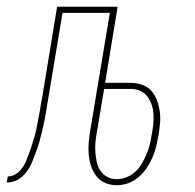

<svg xmlns="http://www.w3.org/2000/svg" viewBox="-58 -540 578 568"><path d="M288 8Q270 8 254 1.5Q238 -5 227.5 -18.5Q217 -32 211.5 -48.5Q206 -65 204.5 -82.5Q203 -100 204.5 -118Q206 -136 209 -154L267 -502H127L85 -250Q83 -238 81 -226Q79 -214 77 -202Q75 -190 72.5 -178Q70 -166 67 -154Q64 -142 61 -130Q58 -118 54 -106Q50 -94 45.5 -82.5Q41 -71 36.5 -59.5Q32 -48 24.5 -37Q17 -26 7.5 -17.5Q-2 -9 -14 -4.5Q-26 0 -38 0L-35 -18Q-26 -18 -17 -22Q-8 -26 -0.5 -33.5Q7 -41 12 -49.5Q17 -58 20.5 -67Q24 -76 27.5 -85Q31 -94 34 -103.5Q37 -113 40 -122.5Q43 -132 45.5 -141Q48 -150 50 -159.5Q52 -169 53.5 -178.5Q55 -188 57 -197Q59 -206 60.5 -215.5Q62 -225 63.5 -234.5Q65 -244 67 -253L111 -520H290L253 -295H328Q345 -295 361.5 -289.5Q378 -284 389 -272Q400 -260 406 -244Q412 -228 414.5 -211Q417 -194 415.5 -176Q414 -158 411 -140Q408 -124 404 -107Q400 -90 393 -74Q386 -58 376 -43Q366 -28 352 -16Q338 -4 321 2Q304 8 288 8ZM288 -10Q302 -10 317 -16Q332 -22 343.5 -33Q355 -44 362.5 -57.5Q370 -71 376 -85Q382 -99 385.5 -114Q389 -129 391 -143Q394 -158 395.5 -173Q397 -188 396 -202.5Q395 -217 390.5 -230.5Q386 -244 377.5 -255Q369 -266 356 -271.5Q343 -277 328 -277H250L229 -151Q226 -136 224.5 -121Q223 -106 224 -91Q225 -76 228 -61.5Q231 -47 239 -35Q247 -23 259.5 -16.5Q272 -10 288 -10Z"/></svg>

Font: Iosevka Thin
Style: Italic
Weight: 100
Italic angle: -9°
Monospace: yes
Designer: Belleve Invis
Foundry: Belleve Invis
Version: Version 32.5.0; ttfautohint (v1.8.4)